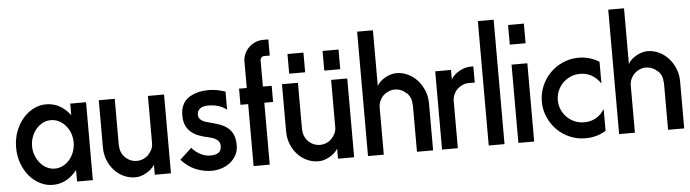

<svg xmlns="http://www.w3.org/2000/svg" viewBox="-46 -898 3918 1090"><g transform="rotate(-5 1913.5 -353.0)"><path d="M445 -446V-2H355V-67L352 -64Q296 5 217 5Q179 5 144.5 -12.5Q110 -30 84 -60.5Q58 -91 42.5 -133Q27 -175 27 -224Q27 -272 42.5 -314Q58 -356 84 -387Q110 -418 144.5 -436Q179 -454 217 -454Q297 -454 352 -384L353 -383Q353 -381 355 -381V-446ZM318 -324Q283 -362 236 -362Q211 -362 189.5 -350.5Q168 -339 152 -320Q136 -301 127 -276Q118 -251 118 -224Q118 -196 127.5 -171Q137 -146 153 -127Q169 -108 190.5 -97Q212 -86 236 -86Q260 -86 282 -97Q304 -108 320 -127Q336 -146 345.5 -171Q355 -196 355 -224Q355 -283 318 -324Z M798 -2V-59Q782 -33 750 -15Q718 3 688 3Q652 3 621 -11.5Q590 -26 567 -51.5Q544 -77 531 -110.5Q518 -144 518 -182V-451H609V-182H610Q610 -164 617 -147Q624 -130 637 -117Q650 -104 667 -96.5Q684 -89 704 -89Q722 -89 739 -96Q756 -103 769 -116Q782 -129 790 -145.5Q798 -162 798 -182V-451H890V-2Z M1017 -136Q1042 -108 1069 -95.5Q1096 -83 1122 -83Q1153 -83 1169 -94.5Q1185 -106 1185 -134Q1185 -172 1125 -186Q1095 -192 1069 -201.5Q1043 -211 1024 -226.5Q1005 -242 994 -265Q983 -288 983 -322Q983 -352 990.5 -372.5Q998 -393 1010 -406.5Q1022 -420 1037 -428.5Q1052 -437 1067 -442Q1100 -454 1145 -454Q1190 -454 1239 -437V-334Q1197 -367 1134 -367Q1105 -367 1088 -355Q1071 -343 1071 -319Q1071 -285 1126 -272Q1159 -264 1186.5 -254.5Q1214 -245 1234 -229.5Q1254 -214 1265 -189.5Q1276 -165 1276 -128Q1276 -95 1261.5 -70Q1247 -45 1225 -28.5Q1203 -12 1176 -4Q1149 4 1125 4Q1077 4 1032.5 -14Q988 -32 950 -74Z M1361 -2V-355H1317V-447H1361V-597Q1361 -619 1370 -640Q1379 -661 1394.5 -676.5Q1410 -692 1431 -701.5Q1452 -711 1475 -711H1507V-619H1475Q1465 -619 1459 -612Q1453 -605 1453 -597V-447H1503V-355H1453V-2Z M1842 -2V-59Q1826 -33 1794 -15Q1762 3 1732 3Q1696 3 1665 -11.5Q1634 -26 1611 -51.5Q1588 -77 1575 -110.5Q1562 -144 1562 -182V-451H1653V-182H1654Q1654 -164 1661 -147Q1668 -130 1681 -117Q1694 -104 1711 -96.5Q1728 -89 1748 -89Q1766 -89 1783 -96Q1800 -103 1813 -116Q1826 -129 1834 -145.5Q1842 -162 1842 -182V-451H1934V-2ZM1899 -619V-507H1808V-619ZM1699 -619V-507H1608V-619Z M2103 -711V-394Q2110 -407 2122.5 -418.5Q2135 -430 2150 -438.5Q2165 -447 2181.5 -452Q2198 -457 2214 -457Q2249 -457 2280 -442Q2311 -427 2334 -401.5Q2357 -376 2370.5 -342Q2384 -308 2384 -271V-2H2292V-271H2291Q2291 -311 2265 -337H2264Q2234 -365 2197 -365Q2179 -365 2162 -358Q2145 -351 2132 -338.5Q2119 -326 2111 -308.5Q2103 -291 2103 -271V-2H2013V-711Z M2525 -448V-394Q2532 -407 2544.5 -418.5Q2557 -430 2572 -438.5Q2587 -447 2603.5 -452Q2620 -457 2636 -457H2653V-365H2619Q2601 -365 2584 -358Q2567 -351 2554 -338.5Q2541 -326 2533 -308.5Q2525 -291 2525 -271V-2H2435V-448Z M2791 -711V-2H2701V-711Z M2960 -448V-2H2870V-448ZM2960 -674V-562H2870V-674Z M3252 -454Q3315 -454 3369 -421V-297Q3325 -362 3252 -362Q3223 -362 3198 -351Q3173 -340 3154.5 -321.5Q3136 -303 3125 -277.5Q3114 -252 3114 -224Q3114 -195 3125 -170Q3136 -145 3154.5 -126.5Q3173 -108 3198 -97Q3223 -86 3252 -86Q3328 -86 3369 -151V-27Q3317 5 3252 5Q3205 5 3163 -13Q3121 -31 3090 -62.5Q3059 -94 3041 -135.5Q3023 -177 3023 -224Q3023 -271 3041 -313Q3059 -355 3090.5 -386.5Q3122 -418 3163.5 -436Q3205 -454 3252 -454Z M3534 -711V-394Q3541 -407 3553.5 -418.5Q3566 -430 3581 -438.5Q3596 -447 3612.5 -452Q3629 -457 3645 -457Q3680 -457 3711 -442Q3742 -427 3765 -401.5Q3788 -376 3801.5 -342Q3815 -308 3815 -271V-2H3723V-271H3722Q3722 -311 3696 -337H3695Q3665 -365 3628 -365Q3610 -365 3593 -358Q3576 -351 3563 -338.5Q3550 -326 3542 -308.5Q3534 -291 3534 -271V-2H3444V-711Z"/></g></svg>

Font: Fundamental  Brigade
Style: Regular
Weight: 400
Designer: Peter Wiegel, original typeface by Arno Drescher 1935
Foundry: Peter Wiegel
Version: Version 0.000 2012 initial release